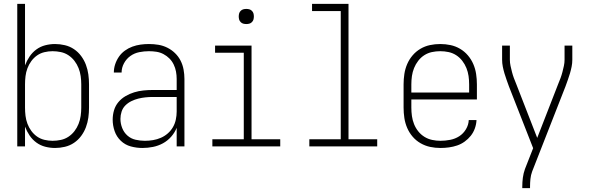

<svg xmlns="http://www.w3.org/2000/svg" viewBox="-20 -755 3040 990"><path d="M264 8Q238 8 213 1.5Q188 -5 167.5 -20Q147 -35 132.5 -56.5Q118 -78 109 -102V0H69V-735H109V-418Q118 -442 132.5 -463.5Q147 -485 167.5 -500Q188 -515 213 -521.5Q238 -528 264 -528Q289 -528 314.5 -522Q340 -516 361.5 -501.5Q383 -487 398.5 -466Q414 -445 423 -421Q432 -397 435.5 -371.5Q439 -346 439 -320V-200Q439 -174 435.5 -148.5Q432 -123 423 -99Q414 -75 398.5 -54Q383 -33 361.5 -18.5Q340 -4 314.5 2Q289 8 264 8ZM251 -29Q272 -29 293.5 -33.5Q315 -38 333 -50Q351 -62 364 -79Q377 -96 385 -116Q393 -136 396 -157.5Q399 -179 399 -200V-320Q399 -341 396 -362.5Q393 -384 385 -404Q377 -424 364 -441Q351 -458 333 -470Q315 -482 293.5 -486.5Q272 -491 251 -491Q230 -491 209 -486Q188 -481 171 -469Q154 -457 141.5 -440Q129 -423 121.5 -403Q114 -383 111.5 -362Q109 -341 109 -320V-200Q109 -179 111.5 -158Q114 -137 121.5 -117Q129 -97 141.5 -80Q154 -63 171 -51Q188 -39 209 -34Q230 -29 251 -29Z M714 8Q684 8 654.5 0Q625 -8 603 -29Q581 -50 571 -79Q561 -108 561 -138Q561 -163 568 -186.5Q575 -210 590.5 -228.5Q606 -247 627.5 -259.5Q649 -272 672 -279Q695 -286 719.5 -288.5Q744 -291 768 -291H891V-348Q891 -367 887.5 -386Q884 -405 875.5 -422.5Q867 -440 853.5 -453.5Q840 -467 823 -476Q806 -485 787 -488Q768 -491 748 -491Q723 -491 698 -486Q673 -481 652.5 -466.5Q632 -452 619.5 -429Q607 -406 607 -381H567Q567 -403 574 -424Q581 -445 593.5 -463Q606 -481 624 -494Q642 -507 662.5 -514.5Q683 -522 704.5 -525Q726 -528 748 -528Q773 -528 797 -524Q821 -520 843 -509Q865 -498 882.5 -481Q900 -464 911 -442.5Q922 -421 926.5 -396.5Q931 -372 931 -348V0H891V-96Q881 -71 862.5 -50Q844 -29 820 -16Q796 -3 769 2.5Q742 8 714 8ZM727 -29Q748 -29 769 -32.5Q790 -36 809.5 -44.5Q829 -53 845 -67Q861 -81 871.5 -99Q882 -117 886.5 -138Q891 -159 891 -180V-255H768Q749 -255 730 -253Q711 -251 693 -246.5Q675 -242 657.5 -233.5Q640 -225 626.5 -211.5Q613 -198 607 -179.5Q601 -161 601 -142Q601 -118 610 -95Q619 -72 637 -56Q655 -40 679 -34.5Q703 -29 727 -29Z M1075 0V-37H1237V-483H1089V-520H1277V-37H1425V0ZM1250 -631Q1242 -631 1234.5 -633Q1227 -635 1221 -641Q1215 -647 1213 -654.5Q1211 -662 1211 -670Q1211 -678 1213 -685.5Q1215 -693 1221 -699Q1227 -705 1234.5 -707Q1242 -709 1250 -709Q1258 -709 1265.5 -707Q1273 -705 1279 -699Q1285 -693 1287 -685.5Q1289 -678 1289 -670Q1289 -662 1287 -654.5Q1285 -647 1279 -641Q1273 -635 1265.5 -633Q1258 -631 1250 -631Z M1575 0V-37H1737V-698H1589V-735H1777V-37H1925V0Z M2251 8Q2224 8 2198 2.5Q2172 -3 2148.5 -16.5Q2125 -30 2107.5 -50.5Q2090 -71 2079.5 -95.5Q2069 -120 2065 -146.5Q2061 -173 2061 -200V-320Q2061 -347 2065 -373.5Q2069 -400 2079.5 -424.5Q2090 -449 2107.5 -469.5Q2125 -490 2148 -503.5Q2171 -517 2197 -522.5Q2223 -528 2250 -528Q2277 -528 2303 -522.5Q2329 -517 2352 -503.5Q2375 -490 2392.5 -469.5Q2410 -449 2420.5 -424.5Q2431 -400 2435 -373.5Q2439 -347 2439 -320V-242H2101V-200Q2101 -178 2104 -156.5Q2107 -135 2115 -115Q2123 -95 2136.5 -78Q2150 -61 2168.5 -49.5Q2187 -38 2208.5 -33.5Q2230 -29 2251 -29Q2276 -29 2301.5 -34Q2327 -39 2348 -52.5Q2369 -66 2382.5 -88.5Q2396 -111 2397 -136H2437Q2436 -114 2428.5 -93Q2421 -72 2407.5 -55Q2394 -38 2376 -25Q2358 -12 2337.5 -5Q2317 2 2295 5Q2273 8 2251 8ZM2101 -278H2399V-320Q2399 -342 2396 -363Q2393 -384 2385 -404Q2377 -424 2363.5 -441.5Q2350 -459 2332 -470.5Q2314 -482 2293 -486.5Q2272 -491 2250 -491Q2228 -491 2207 -486.5Q2186 -482 2168 -470.5Q2150 -459 2136.5 -441.5Q2123 -424 2115 -404Q2107 -384 2104 -363Q2101 -342 2101 -320Z M2673 215V208Q2673 184 2676 161Q2679 138 2687 116L2729 9L2604 -310Q2598 -327 2592 -343.5Q2586 -360 2581 -377Q2576 -394 2572.5 -411.5Q2569 -429 2569 -447V-520H2609V-447Q2609 -431 2612.5 -415Q2616 -399 2620 -383.5Q2624 -368 2629.5 -353Q2635 -338 2641 -324L2750 -44L2859 -324Q2865 -338 2870.5 -353Q2876 -368 2880 -383.5Q2884 -399 2887.5 -415Q2891 -431 2891 -447V-520H2931V-447Q2931 -429 2927.5 -411.5Q2924 -394 2919 -377Q2914 -360 2908 -343.5Q2902 -327 2896 -310L2724 129Q2717 148 2715 168Q2713 188 2713 208V215Z"/></svg>

Font: Iosevka Curly Extralight
Style: Regular
Weight: 200
Monospace: yes
Designer: Belleve Invis
Foundry: Belleve Invis
Version: Version 22.1.2; ttfautohint (v1.8.4)